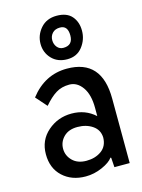

<svg xmlns="http://www.w3.org/2000/svg" viewBox="-112 -788 638 861"><g transform="rotate(-15 207.0 -357.0)"><path d="M297 -240V-278Q297 -340 272.5 -374.5Q248 -409 212 -409Q176 -409 149.5 -392.5Q123 -376 94 -342L49 -393Q117 -481 220 -481Q382 -481 382 -298Q382 -115 383 1H312L309 -43L306 -45Q292 -25 254.5 -8.5Q217 8 178 8Q113 8 71.5 -30.5Q30 -69 30 -134Q30 -199 77 -240Q124 -281 188 -281Q252 -281 297 -240ZM298 -140Q297 -176 268 -196Q239 -216 198 -216Q157 -216 134 -193Q111 -170 111 -138Q111 -106 134.5 -82.5Q158 -59 199 -59Q240 -59 268.5 -79.5Q297 -100 298 -140ZM135 -618.5Q135 -659 162.5 -690.5Q190 -722 237 -722Q284 -722 307 -695.5Q330 -669 330 -628Q330 -587 304.5 -554Q279 -521 234 -521Q189 -521 162 -549.5Q135 -578 135 -618.5ZM230 -575Q274 -575 274 -621Q274 -667 238 -667Q215 -667 202.5 -653.5Q190 -640 190 -621Q190 -602 201 -588.5Q212 -575 230 -575Z"/></g></svg>

Font: Fresca
Style: Regular
Weight: 400
Designer: Iván Moreno
Foundry: Fontstage
Version: Version 1.001